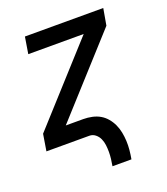

<svg xmlns="http://www.w3.org/2000/svg" viewBox="-128 -610 755 866"><g transform="rotate(-20 250.0 -177.5)"><path d="M263 165Q266 148 268 131.5Q270 115 270 98Q270 81 268 65Q266 49 259.5 34.5Q253 20 240.5 10Q228 0 212 0H6L19 -80L345 -440H79L92 -520H468L454 -440L128 -80H212Q233 -80 254 -75.5Q275 -71 292 -61Q309 -51 322 -35.5Q335 -20 343.5 -1.5Q352 17 356 37.5Q360 58 361 79Q362 100 360 121.5Q358 143 354 165Z"/></g></svg>

Font: Iosevka SS04 Medium
Style: Italic
Weight: 500
Italic angle: -9°
Monospace: yes
Designer: Belleve Invis
Foundry: Belleve Invis
Version: Version 19.0.0; ttfautohint (v1.8.4)